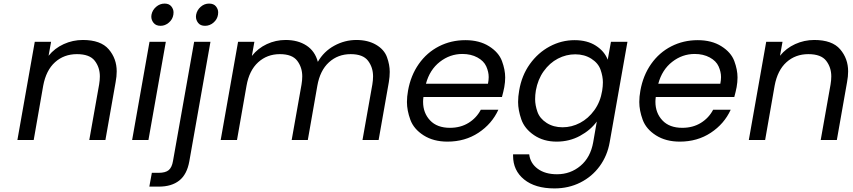

<svg xmlns="http://www.w3.org/2000/svg" viewBox="-20 -781 4760 1071"><path d="M442 -558Q542 -558 586.5 -506Q631 -454 631 -383Q631 -355 625 -323L568 0H478L533 -310Q537 -334 537 -355Q537 -405 508.5 -442Q480 -479 409 -479Q337 -479 287 -434Q237 -389 221 -303L168 0H77L174 -548H265L251 -470Q285 -512 335.5 -535Q386 -558 442 -558Z M876 -637Q850 -637 837 -653Q824 -669 824 -688Q824 -693 825 -699Q830 -725 851 -743Q872 -761 898 -761Q923 -761 935.5 -745.5Q948 -730 948 -712Q948 -706 947 -699Q943 -673 922 -655Q901 -637 876 -637ZM905 -548 808 0H717L814 -548Z M1124 -637Q1098 -637 1085.5 -653Q1073 -669 1073 -688Q1073 -693 1074 -699Q1079 -725 1099.5 -743Q1120 -761 1146 -761Q1172 -761 1184.5 -745.5Q1197 -730 1197 -712Q1197 -706 1196 -699Q1192 -673 1171 -655Q1150 -637 1124 -637ZM1036 119Q1023 192 980 226Q937 260 866 260H813L827 183H865Q903 183 921 168Q939 153 945 117L1063 -548H1154Z M1968 -558Q2032 -558 2077.5 -531.5Q2123 -505 2138.5 -462.5Q2154 -420 2154 -380Q2154 -353 2149 -323L2092 0H2002L2057 -310Q2061 -334 2061 -355Q2061 -405 2033 -442Q2005 -479 1936 -479Q1865 -479 1815 -433.5Q1765 -388 1750 -302L1697 0H1607L1662 -310Q1666 -334 1666 -355Q1666 -405 1638 -442Q1610 -479 1541 -479Q1470 -479 1420 -433.5Q1370 -388 1355 -302L1302 0H1211L1308 -548H1399L1385 -469Q1419 -512 1468.5 -535Q1518 -558 1573 -558Q1642 -558 1689.5 -527Q1737 -496 1753 -436Q1786 -494 1844.5 -526Q1903 -558 1968 -558Z M2793 -295Q2788 -269 2780 -240H2342Q2340 -226 2340 -213Q2340 -151 2379 -109.5Q2418 -68 2490 -68Q2549 -68 2593.5 -95.5Q2638 -123 2662 -169H2760Q2724 -90 2649 -40.5Q2574 9 2476 9Q2398 9 2343 -26Q2288 -61 2269 -113Q2250 -165 2250 -212Q2250 -242 2256 -275Q2271 -360 2316 -424Q2361 -488 2428.5 -522.5Q2496 -557 2576 -557Q2654 -557 2708 -523Q2762 -489 2780 -440.5Q2798 -392 2798 -349Q2798 -323 2793 -295ZM2702 -314Q2706 -334 2706 -351Q2706 -380 2692.5 -410.5Q2679 -441 2643 -460.5Q2607 -480 2559 -480Q2490 -480 2433.5 -436Q2377 -392 2356 -314Z M3185 -557Q3256 -557 3304 -526Q3352 -495 3370 -448L3388 -548H3480L3381 12Q3368 87 3325.5 145.5Q3283 204 3217.5 237Q3152 270 3073 270Q2965 270 2903.5 220Q2842 170 2842 88Q2842 84 2842 80H2932Q2938 130 2979.5 160.5Q3021 191 3087 191Q3162 191 3218 144Q3274 97 3289 12L3309 -103Q3274 -55 3215 -23Q3156 9 3085 9Q3012 9 2959 -27Q2906 -63 2888 -115Q2870 -167 2870 -212Q2870 -243 2876 -276Q2890 -360 2935.5 -423.5Q2981 -487 3046.5 -522Q3112 -557 3185 -557ZM3339 -275Q3343 -300 3343 -322Q3343 -355 3330 -392Q3317 -429 3278.5 -453.5Q3240 -478 3189 -478Q3138 -478 3092 -454Q3046 -430 3013 -384Q2980 -338 2969 -276Q2965 -251 2965 -228Q2965 -194 2978 -157Q2991 -120 3029 -95.5Q3067 -71 3118 -71Q3169 -71 3215.5 -95.5Q3262 -120 3295.5 -166.5Q3329 -213 3339 -275Z M4089 -295Q4084 -269 4076 -240H3638Q3636 -226 3636 -213Q3636 -151 3675 -109.5Q3714 -68 3786 -68Q3845 -68 3889.5 -95.5Q3934 -123 3958 -169H4056Q4020 -90 3945 -40.5Q3870 9 3772 9Q3694 9 3639 -26Q3584 -61 3565 -113Q3546 -165 3546 -212Q3546 -242 3552 -275Q3567 -360 3612 -424Q3657 -488 3724.5 -522.5Q3792 -557 3872 -557Q3950 -557 4004 -523Q4058 -489 4076 -440.5Q4094 -392 4094 -349Q4094 -323 4089 -295ZM3998 -314Q4002 -334 4002 -351Q4002 -380 3988.5 -410.5Q3975 -441 3939 -460.5Q3903 -480 3855 -480Q3786 -480 3729.5 -436Q3673 -392 3652 -314Z M4522 -558Q4622 -558 4666.5 -506Q4711 -454 4711 -383Q4711 -355 4705 -323L4648 0H4558L4613 -310Q4617 -334 4617 -355Q4617 -405 4588.5 -442Q4560 -479 4489 -479Q4417 -479 4367 -434Q4317 -389 4301 -303L4248 0H4157L4254 -548H4345L4331 -470Q4365 -512 4415.5 -535Q4466 -558 4522 -558Z"/></svg>

Font: Fz Poppins
Style: Italic
Weight: 400
Italic angle: -10°
Designer: Ninad Kale (Devanagari), Jonny Pinhorn (Latin)
Foundry: Indian Type Foundry
Version: Vit hóa bi Vntype.Com & FontZin.Com